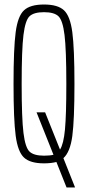

<svg xmlns="http://www.w3.org/2000/svg" viewBox="-20 -716 390 851"><path d="M312 113V115H275L230 2Q206 8 175 8Q114 8 86.5 -17.5Q59 -43 49.5 -114.5Q40 -186 40 -344Q40 -502 49.5 -573.5Q59 -645 86.5 -670.5Q114 -696 175 -696Q236 -696 263.5 -670.5Q291 -645 300.5 -573.5Q310 -502 310 -344Q310 -184 300.5 -113Q291 -42 261 -15ZM217 -30 142 -218H180L246 -53Q262 -78 268 -142.5Q274 -207 274 -344Q274 -496 266 -561Q258 -626 239 -644Q220 -662 175 -662Q130 -662 111 -644Q92 -626 84 -561Q76 -496 76 -344Q76 -192 84 -127Q92 -62 111 -44Q130 -26 175 -26Q201 -26 217 -30Z"/></svg>

Font: Saira Ultra Condensed Thin
Style: Regular
Weight: 100
Width: 1
Designer: Hector Gatti with collaboration of the Omnibus-Type team
Foundry: Omnibus-Type
Version: Version 1.001; ttfautohint (v1.8)